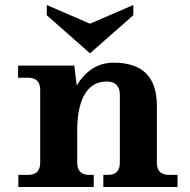

<svg xmlns="http://www.w3.org/2000/svg" viewBox="-20 -752 764 772"><path d="M693.8 0H395.5V-48.8H413.1Q461.9 -48.8 461.9 -97.7V-370.1Q461.9 -424.3 408.7 -424.3Q345.7 -424.3 315.4 -363.3Q290.5 -313 290.5 -226.1V-97.7Q290.5 -48.8 339.4 -48.8H356.9V0H53.7V-48.8H92.8Q141.6 -48.8 141.6 -97.7V-390.6Q141.6 -439.5 92.8 -439.5H52.7V-488.3H278.8L288.6 -408.2Q343.8 -500 437.5 -500Q610.8 -500 610.8 -326.7V-97.7Q610.8 -48.8 659.7 -48.8H693.8ZM341.8 -537.6 168 -690.9V-731.9L341.8 -656.7L516.1 -731.9V-690.9Z"/></svg>

Font: Munson
Style: Bold
Weight: 700
Designer: Paul James MIller
Foundry: High-Logic / Made with FontCreator
Version: Version 2.10;May 5, 2019;FontCreator 11.5.0.2430 64-bit